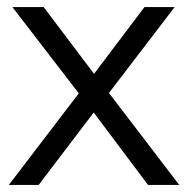

<svg xmlns="http://www.w3.org/2000/svg" viewBox="-20 -521 531 541"><path d="M5 0 202 -258 15 -501H103L245 -313L387 -501H472L287 -259L485 0H397L244 -204L89 0Z"/></svg>

Font: Red Hat Display VF
Style: Regular
Weight: 300
Designer: Pentagram, MCKL
Foundry: Pentagram, MCKL
Version: Version 1.023